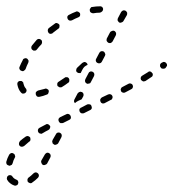

<svg xmlns="http://www.w3.org/2000/svg" viewBox="-50 -283 548 607"><path d="M-16 271Q-20 270 -24 272Q-25 274 -27 275Q-28 277 -28 279Q-29 281 -28 283Q-28 285 -27 286Q-23 293 -17 297Q-12 301 -6 303Q-2 305 2 303Q6 302 7 298Q8 296 8 294Q8 292 7 290Q7 288 5 287Q4 286 2 285Q-6 282 -10 276Q-12 272 -16 271ZM38 281Q37 283 37 284Q36 286 37 288Q37 290 38 292Q41 295 45 296Q49 297 52 294Q61 288 70 279Q73 276 73 272Q73 268 70 265Q68 264 67 263Q65 262 63 262Q61 262 59 263Q57 264 56 265Q48 273 41 278Q39 279 38 281ZM-2 212Q-2 210 -3 208Q-3 206 -5 204Q-6 203 -8 202Q-11 200 -15 201Q-19 203 -21 206Q-27 217 -30 228Q-31 232 -29 236Q-27 239 -23 240Q-21 241 -19 241Q-17 240 -15 239Q-13 239 -12 237Q-11 235 -10 233Q-8 224 -3 215Q-2 214 -2 212ZM81 232Q82 236 85 238Q89 240 93 238Q97 237 99 234L109 215Q111 211 110 207Q109 203 105 201Q102 199 98 200Q94 202 92 205L81 224Q79 228 81 232ZM45 163Q46 161 46 159Q47 157 46 155Q46 153 45 151Q42 148 38 147Q34 147 31 149Q21 156 13 163Q12 165 11 167Q10 168 10 170Q10 172 10 174Q11 176 12 178Q15 181 19 181Q23 181 27 178Q34 172 42 165Q44 164 45 163ZM115 164Q115 166 116 168Q116 170 117 171Q119 173 121 174Q124 176 128 174Q132 173 134 170L144 151Q146 147 145 143Q144 139 140 137Q138 136 136 136Q135 136 133 136Q131 137 129 138Q128 139 127 141L116 160Q116 162 115 164ZM108 122Q110 118 108 115Q107 113 105 112Q104 110 102 110Q100 109 98 109Q96 110 94 111Q84 116 75 121Q71 123 70 127Q69 131 71 135Q72 136 74 138Q75 139 77 139Q79 140 81 140Q83 139 85 138Q93 133 103 128Q107 126 108 122ZM174 91Q175 87 173 83Q172 81 171 80Q169 79 168 78Q166 77 164 77Q162 77 160 78L141 87Q137 89 135 93Q134 97 136 101Q137 103 138 104Q140 105 141 106Q143 107 145 106Q147 106 149 106L169 96Q172 95 174 91ZM240 60Q241 56 239 52Q238 48 234 47Q230 46 226 47L207 57Q205 57 204 59Q202 60 201 62Q201 64 201 66Q201 68 202 70Q204 74 207 75Q211 76 215 75L235 65Q238 64 240 60ZM305 28Q307 24 305 20Q304 18 303 17Q301 16 299 15Q297 14 295 15Q293 15 291 16L272 25Q269 27 267 31Q266 35 268 39Q269 40 270 42Q272 43 274 44Q275 44 277 44Q279 44 281 43L300 33Q304 32 305 28ZM185 32 195 13Q196 11 198 10Q199 8 201 8Q203 7 205 7Q207 8 209 8Q213 10 214 14Q215 18 213 22L208 31L197 36Q191 39 187 43Q187 43 187 43Q185 41 184 38Q184 34 185 32ZM103 11Q105 7 104 3Q103 2 102 0Q100 -1 98 -2Q97 -3 95 -3Q93 -3 91 -2Q80 1 71 3Q69 4 67 5Q66 6 64 8Q63 9 63 11Q63 13 63 15Q64 19 67 22Q71 24 75 23Q86 21 98 16Q102 15 103 11ZM23 13Q28 13 31 10Q32 9 33 7Q34 5 34 3Q34 1 33 -1Q33 -2 31 -4Q26 -10 24 -19Q24 -21 23 -23Q21 -24 20 -26Q18 -27 16 -27Q14 -27 12 -27Q8 -26 6 -23Q4 -19 5 -15Q8 0 16 9Q19 13 23 13ZM368 -3Q369 -5 370 -7Q371 -9 370 -11Q370 -13 369 -15Q367 -18 363 -19Q359 -20 356 -18L337 -8Q335 -7 334 -6Q333 -4 332 -2Q331 0 332 2Q332 4 333 6Q335 9 339 10Q343 11 346 9L365 -1Q367 -2 368 -3ZM169 -27Q170 -31 168 -35Q167 -36 165 -38Q163 -39 161 -39Q159 -39 157 -39Q155 -38 154 -37Q145 -31 136 -25Q134 -24 133 -23Q132 -21 131 -19Q131 -17 131 -15Q131 -13 132 -11Q134 -10 135 -9Q137 -7 139 -7Q141 -7 143 -7Q145 -7 146 -8Q156 -14 165 -21Q169 -23 169 -27ZM219 -25Q220 -21 224 -19Q226 -18 228 -18Q229 -18 231 -19Q233 -19 235 -20Q236 -22 237 -23L247 -42Q249 -46 248 -50Q247 -54 243 -56Q241 -57 240 -57Q238 -57 236 -57Q234 -56 232 -55Q231 -54 230 -52L220 -33Q218 -29 219 -25ZM431 -41Q432 -43 433 -45Q433 -47 433 -49Q433 -51 431 -52Q429 -56 425 -57Q421 -58 418 -55Q409 -50 400 -44Q396 -42 395 -38Q394 -34 396 -30Q397 -29 399 -28Q401 -26 402 -26Q404 -25 406 -26Q408 -26 410 -27Q419 -33 428 -39Q430 -40 431 -41ZM217 -72Q222 -76 227 -78Q227 -79 226 -81Q226 -82 224 -84Q223 -85 221 -86Q219 -87 217 -87Q215 -87 214 -86Q212 -85 210 -84Q202 -76 194 -69Q191 -66 191 -62Q190 -58 193 -55Q194 -54 196 -53Q198 -52 200 -52Q201 -52 202 -52Q203 -52 205 -52L210 -62Q213 -68 217 -72ZM11 -68Q11 -66 12 -64Q13 -62 14 -61Q16 -60 18 -59Q20 -58 22 -58Q24 -58 25 -59Q27 -60 29 -62Q30 -63 31 -65Q34 -74 39 -84Q40 -86 40 -88Q41 -90 40 -92Q39 -94 38 -95Q37 -97 35 -98Q31 -100 27 -98Q23 -97 22 -93Q16 -82 12 -72Q11 -70 11 -68ZM476 -72Q477 -73 478 -75Q478 -77 478 -79Q477 -81 476 -83Q474 -86 470 -87Q466 -88 462 -85L460 -84Q459 -83 457 -81Q456 -79 456 -77Q456 -75 456 -73Q457 -71 458 -70Q460 -66 464 -66Q468 -65 472 -67L474 -69Q475 -70 476 -72ZM253 -90Q254 -86 258 -84Q262 -82 266 -83Q270 -84 272 -88L282 -107Q284 -111 282 -114Q281 -118 278 -120Q274 -122 270 -121Q266 -120 264 -116L254 -97Q252 -94 253 -90ZM49 -135Q49 -133 49 -131Q49 -130 50 -128Q51 -126 53 -125Q54 -124 56 -123Q58 -123 60 -123Q62 -123 64 -124Q65 -125 67 -127Q73 -135 81 -143Q83 -146 83 -150Q83 -155 80 -157Q77 -160 73 -160Q69 -160 66 -157Q58 -148 51 -139Q50 -137 49 -135ZM287 -158Q287 -156 287 -154Q288 -152 289 -151Q291 -149 292 -148Q296 -146 300 -147Q304 -149 306 -152L316 -171Q317 -173 317 -175Q317 -177 317 -179Q316 -181 315 -182Q314 -184 312 -185Q308 -187 304 -185Q300 -184 298 -181L288 -162Q287 -160 287 -158ZM101 -187Q101 -183 103 -180Q104 -178 106 -177Q108 -176 110 -176Q112 -176 114 -177Q116 -177 117 -179Q126 -186 134 -192Q138 -194 138 -199Q139 -203 137 -206Q134 -209 130 -210Q126 -211 123 -208Q113 -201 104 -194Q101 -191 101 -187ZM322 -222Q321 -220 322 -218Q323 -217 324 -215Q325 -213 327 -212Q330 -210 334 -212Q338 -213 340 -216L351 -235Q352 -237 352 -239Q352 -241 352 -243Q351 -245 350 -246Q349 -248 347 -249Q343 -251 339 -250Q335 -248 333 -245L323 -226Q322 -224 322 -222ZM163 -231Q162 -227 164 -223Q166 -219 170 -218Q174 -217 178 -219Q187 -224 197 -228Q201 -229 203 -233Q204 -237 203 -241Q201 -244 197 -246Q193 -248 190 -246Q179 -242 168 -236Q165 -235 163 -231ZM238 -260Q237 -259 236 -257Q234 -255 234 -253Q233 -252 234 -250Q234 -245 238 -243Q241 -241 245 -241Q256 -243 266 -243Q270 -244 273 -247Q276 -250 276 -254Q276 -256 275 -258Q274 -259 273 -261Q271 -262 269 -263Q267 -263 265 -263Q254 -263 242 -261Q240 -261 238 -260Z"/></svg>

Font: FRB American Cursive Dashed Light
Style: Italic
Weight: 300
Italic angle: -25°
Version: Version 2.0;Modular Font Editor K font №1